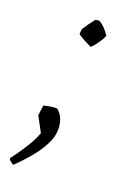

<svg xmlns="http://www.w3.org/2000/svg" viewBox="-111 -434 404 599"><g transform="rotate(20 91.0 -135.0)"><path d="M115 -306Q104 -311 89 -319Q74 -327 68 -333L70 -349Q75 -357 83.5 -369Q92 -381 100 -391L113 -392Q134 -379 149 -355Q144 -343 134.5 -329.5Q125 -316 115 -306ZM14 122Q10 121 3.5 115.5Q-3 110 -3 106Q13 86 33 54.5Q53 23 61 0L34 -50Q35 -55 36.5 -68Q38 -81 39 -84Q47 -86 58.5 -88Q70 -90 82 -90Q94 -81 101 -65Q108 -49 108 -29Q108 -5 94 22Q80 49 58 75Q36 101 14 122Z"/></g></svg>

Font: Labrada Lght
Style: Italic
Weight: 300
Italic angle: -7°
Designer: Mercedes Jáuregui
Foundry: Omnibus-Type Team
Version: Version 1.000; ttfautohint (v1.8.4.7-5d5b)